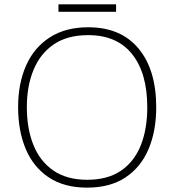

<svg xmlns="http://www.w3.org/2000/svg" viewBox="-20 -850 799 880"><path d="M696 -358Q696 -250 661 -167Q626 -84 555.5 -37Q485 10 379 10Q274 10 203.5 -37Q133 -84 98 -167Q63 -250 63 -359Q63 -467 99.5 -549.5Q136 -632 208 -678.5Q280 -725 384 -725Q534 -725 615 -627.5Q696 -530 696 -358ZM103 -359Q103 -261 133 -186Q163 -111 224.5 -68.5Q286 -26 380 -26Q474 -26 535 -68Q596 -110 625.5 -184.5Q655 -259 655 -358Q655 -515 585.5 -602Q516 -689 384 -689Q289 -689 227 -647Q165 -605 134 -530.5Q103 -456 103 -359ZM512 -830V-796H248V-830Z"/></svg>

Font: Noto Sans Bengali UI ExtraLight
Style: Regular
Weight: 200
Designer: Jelle Bosma - Monotype Design Team
Foundry: Monotype Imaging Inc.
Version: Version 2.003; ttfautohint (v1.8.4.7-5d5b)